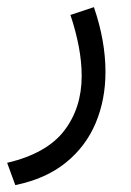

<svg xmlns="http://www.w3.org/2000/svg" viewBox="-20 -270 375 551"><path d="M23.9 261.2 0.5 197.3Q114.3 170.4 164.3 105Q214.4 39.6 214.4 -51.8Q214.4 -92.3 206.1 -136.2Q197.8 -180.2 182.1 -227.1L249.5 -249.5Q282.7 -152.8 282.7 -63.5Q282.7 16.1 254.6 83Q226.6 149.9 169.2 196.5Q111.8 243.2 23.9 261.2Z"/></svg>

Font: Vazirmatn UI FD Light
Style: Regular
Weight: 300
Designer: Saber Rastikerdar
Foundry: Saber Rastikerdar
Version: Version 33.003